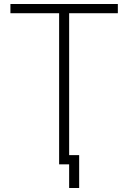

<svg xmlns="http://www.w3.org/2000/svg" viewBox="-20 -820 640 958"><path d="M325 118V0H293V-46H375V118ZM275 0V-800H325V0ZM32 -754V-800H568V-754Z"/></svg>

Font: Victor Mono Thin
Style: Regular
Weight: 100
Monospace: yes
Designer: Rune Bjørnerås
Version: Version 1.561;gftools[0.9.30]